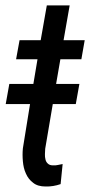

<svg xmlns="http://www.w3.org/2000/svg" viewBox="-20 -676 332 705"><path d="M173.8 -293.9H258.3L271.5 -367.7H186L201.7 -458.5H278.8L291 -528.3H213.4L235.8 -656.2H151.9L129.4 -528.3H51.8L39.1 -458.5H117.7L102.5 -367.7H14.2L1 -293.9H90.3L64 -131.3C62.5 -116.2 62.5 -100.1 64 -84C65.4 -67.4 68.8 -52.2 75.2 -38.6C81.1 -24.9 89.8 -13.7 101.6 -4.9C112.8 4.4 128.4 8.8 147.5 8.8C166 9.3 184.6 6.3 202.6 0L210 -73.7C204.6 -72.3 198.7 -71.3 192.9 -70.3C186.5 -68.8 180.7 -68.4 174.8 -68.8C166.5 -68.8 160.2 -70.8 155.8 -75.2C151.4 -79.1 148.4 -84 147 -90.3C145.5 -96.7 144.5 -103 145 -110.4C145 -117.2 145.5 -123.5 146 -129.9Z"/></svg>

Font: Roboto Condensed
Style: Italic
Weight: 400
Designer: Google
Version: Version 1.000;PS 001.000;hotconv 1.0.88;makeotf.lib2.5.64775